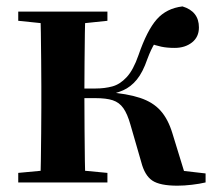

<svg xmlns="http://www.w3.org/2000/svg" viewBox="-20 -572 676 602"><path d="M37.2 0V-29.9L147 -40.2H208.6L316.8 -29.9V0ZM37.2 -506.8V-535.7H316.8V-506.8L208.6 -495.5H147ZM105.9 0Q107.6 -25.5 108.1 -67.4Q108.6 -109.4 109.1 -154.7Q109.6 -200 109.6 -234.8V-301.2Q109.6 -335.7 109.1 -381Q108.6 -426.4 108.1 -468.7Q107.6 -511 105.9 -535.7H247.6Q246.6 -511 246.1 -468.2Q245.6 -425.4 245.1 -377.7Q244.6 -330 244.6 -289.8V-269.3Q244.6 -217.7 245.1 -164.9Q245.6 -112.1 246.1 -68.8Q246.6 -25.5 247.6 0ZM422.8 -64.1 388.9 -181.4Q379.5 -214.7 366.8 -232.8Q354 -250.9 333.6 -257.6Q313.3 -264.3 279.4 -264.3H176.9V-294.5H279.8Q307.9 -294.5 332 -301Q356.1 -307.4 377 -329.9Q398 -352.3 414.3 -399.3Q441 -476.8 471.5 -511.4Q502 -545.9 552.1 -551.9Q603.7 -536.4 603.7 -485.9Q603.7 -456 582 -438.9Q560.2 -421.8 527.7 -421.8Q503.5 -421.8 485.8 -425.6Q468.1 -429.3 448 -436.9L498.8 -479.7Q477.6 -455.6 465.7 -437.1Q453.8 -418.5 442 -386.8Q427.7 -345.1 408.8 -322.2Q389.8 -299.2 365.9 -288.8Q341.9 -278.3 312.2 -273.1L314.4 -283.3Q378.6 -278.6 419.1 -265.1Q459.6 -251.7 483.3 -225.1Q507.1 -198.6 520.6 -153.9L564.3 -11.8L469.7 -46L624.6 -28.2V0Q605.7 4.5 581.6 7.3Q557.5 10.2 536.2 10.2Q481.1 10.2 457.3 -6Q433.5 -22.2 422.8 -64.1Z"/></svg>

Font: Noto Serif HK
Style: Regular
Weight: 200
Designer: Ryoko NISHIZUKA 西塚涼子 (kana & ideographs); Frank Grießhammer (Latin, Greek & Cyrillic); Wenlong ZHANG 张文龙 (bopomofo); San
Foundry: Adobe
Version: Version 2.001;hotconv 1.1.0;makeotfexe 2.6.0